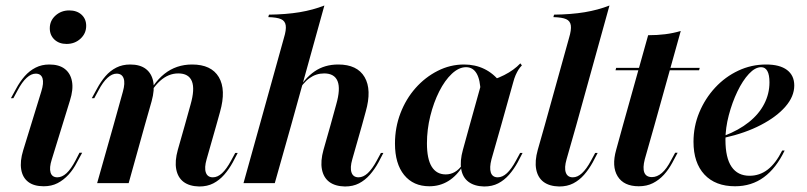

<svg xmlns="http://www.w3.org/2000/svg" viewBox="-20 -661 2914 693"><path d="M166.9 -85.5Q157.3 -55.6 162.5 -38.3Q167.7 -21 187.1 -21Q204 -21 220.2 -35.9Q236.3 -50.8 252.4 -81.5L266.9 -109.7H276.6L258.1 -75.8Q245.2 -50 227.4 -30.6Q209.7 -11.3 187.9 0Q166.1 11.3 137.9 11.3Q102.4 11.3 81.9 -4.4Q61.3 -20.2 56.5 -49.6Q51.6 -79 63.7 -118.5L129 -330.6Q138.7 -361.3 133.5 -378.2Q128.2 -395.2 108.9 -395.2Q92.7 -395.2 76.2 -380.2Q59.7 -365.3 43.5 -334.7L28.2 -306.5H19.4L37.9 -340.3Q51.6 -366.1 69 -385.9Q86.3 -405.6 108.5 -416.9Q130.6 -428.2 158.1 -428.2Q193.5 -428.2 214.1 -412.1Q234.7 -396 239.9 -366.9Q245.2 -337.9 232.3 -297.6ZM220.2 -502.4Q193.5 -502.4 176.6 -518.1Q159.7 -533.9 159.7 -558.9Q159.7 -586.3 180.2 -604.8Q200.8 -623.4 229.8 -623.4Q257.3 -623.4 274.2 -608.1Q291.1 -592.7 291.1 -567.7Q291.1 -540.3 270.6 -521.4Q250 -502.4 220.2 -502.4Z M646.8 -208.1 667.7 -283.1Q683.9 -339.5 672.6 -367.7Q661.3 -396 623.4 -396Q587.9 -396 557.7 -369Q527.4 -341.9 501.6 -284.7L499.2 -289.5Q530.6 -360.5 573.4 -394.4Q616.1 -428.2 673.4 -428.2Q742.7 -428.2 769.8 -382.7Q796.8 -337.1 774.2 -257.3L760.5 -208.1ZM389.5 -208.1 423.4 -329.8Q432.3 -361.3 426.2 -378.2Q420.2 -395.2 400.8 -395.2Q384.7 -395.2 368.1 -380.2Q351.6 -365.3 335.5 -334.7L320.2 -306.5H311.3L329.8 -340.3Q343.5 -366.1 360.5 -385.9Q377.4 -405.6 399.6 -416.9Q421.8 -428.2 450 -428.2Q485.5 -428.2 506.5 -412.1Q527.4 -396 533.1 -366.5Q538.7 -337.1 527.4 -296L502.4 -208.1ZM330.6 0 389.5 -208.1H502.4L444.4 0ZM725.8 -86.3Q716.9 -55.6 723 -38.3Q729 -21 748.4 -21Q765.3 -21 781.5 -35.9Q797.6 -50.8 813.7 -80.6L829 -108.9H837.9L820.2 -75Q806.5 -50 789.1 -30.2Q771.8 -10.5 750 0.8Q728.2 12.1 699.2 12.1Q663.7 11.3 642.7 -4.4Q621.8 -20.2 616.1 -50Q610.5 -79.8 621.8 -120.2L646.8 -208.1H760.5Z M1172.6 -208.1 1193.5 -283.9Q1209.7 -340.3 1198.4 -368.1Q1187.1 -396 1150 -396Q1121 -396 1097.2 -379Q1073.4 -362.1 1050.8 -323.4L1050 -328.2Q1079 -378.2 1115.3 -403.2Q1151.6 -428.2 1200.8 -428.2Q1269.4 -428.2 1296 -382.7Q1322.6 -337.1 1300 -258.1L1286.3 -208.1ZM916.9 -208.1 1004.8 -524.2Q1013.7 -553.2 1011.3 -569.4Q1008.9 -585.5 994.4 -591.9Q979.8 -598.4 948.4 -599.2L950.8 -608.1Q1012.9 -608.9 1061.3 -616.9Q1109.7 -625 1150.8 -641.1L1030.6 -208.1ZM858.9 0 916.9 -208.1H1030.6L971.8 0ZM1251.6 -86.3Q1242.7 -55.6 1248.8 -38.3Q1254.8 -21 1274.2 -21Q1291.1 -21 1307.3 -35.9Q1323.4 -50.8 1339.5 -80.6L1354.8 -108.9H1363.7L1346 -75Q1332.3 -50 1314.9 -30.2Q1297.6 -10.5 1275.8 0.8Q1254 12.1 1225 12.1Q1189.5 11.3 1168.5 -4.4Q1147.6 -20.2 1141.9 -50Q1136.3 -79.8 1147.6 -120.2L1172.6 -208.1H1286.3Z M1529.8 11.3Q1471.8 11.3 1438.7 -29.4Q1405.6 -70.2 1405.6 -142.7Q1405.6 -200.8 1425.4 -252.4Q1445.2 -304 1479.8 -343.1Q1514.5 -382.3 1559.7 -405.2Q1604.8 -428.2 1654.8 -428.2Q1695.2 -428.2 1728.2 -412.1Q1761.3 -396 1786.3 -363.7L1714.5 -328.2Q1713.7 -372.6 1700.4 -395.6Q1687.1 -418.5 1662.1 -418.5Q1636.3 -418.5 1610.9 -394.8Q1585.5 -371 1565.3 -331Q1545.2 -291.1 1533.1 -242.3Q1521 -193.5 1521 -143.5Q1521 -87.1 1538.3 -59.3Q1555.6 -31.5 1588.7 -31.5Q1606.5 -31.5 1621.8 -40.3Q1637.1 -49.2 1649.2 -66.9L1651.6 -63.7Q1629 -26.6 1598.4 -7.7Q1567.7 11.3 1529.8 11.3ZM1675 -208.1 1717.7 -361.3Q1763.7 -371.8 1799.6 -389.9Q1835.5 -408.1 1858.1 -432.3L1863.7 -425Q1856.5 -417.7 1851.2 -409.3Q1846 -400.8 1841.1 -389.9Q1836.3 -379 1832.3 -363.7L1788.7 -208.1ZM1754 -86.3Q1746 -55.6 1751.6 -38.3Q1757.3 -21 1776.6 -21Q1793.5 -21 1809.7 -35.9Q1825.8 -50.8 1841.9 -80.6L1857.3 -108.9H1866.1L1848.4 -75Q1834.7 -50 1817.3 -30.2Q1800 -10.5 1778.2 0.8Q1756.5 12.1 1727.4 12.1Q1692.7 11.3 1671.4 -4.4Q1650 -20.2 1644.8 -50Q1639.5 -79.8 1650.8 -120.2L1675 -208.1H1788.7Z M1946 -208.1 2033.9 -524.2Q2042.7 -553.2 2040.3 -569.4Q2037.9 -585.5 2023.4 -591.9Q2008.9 -598.4 1977.4 -599.2L1979.8 -608.1Q2041.9 -608.9 2090.3 -616.9Q2138.7 -625 2179.8 -641.1L2059.7 -208.1ZM2025 -86.3Q2016.1 -55.6 2022.2 -38.3Q2028.2 -21 2047.6 -21Q2064.5 -21 2080.6 -35.9Q2096.8 -50.8 2112.9 -80.6L2128.2 -108.9H2137.1L2119.4 -75Q2105.6 -50 2088.3 -30.2Q2071 -10.5 2049.2 0.8Q2027.4 12.1 1998.4 12.1Q1962.9 11.3 1941.9 -4.4Q1921 -20.2 1915.3 -50Q1909.7 -79.8 1921 -120.2L1946 -208.1H2059.7Z M2228.2 -208.1 2319.4 -533.9Q2352.4 -533.9 2381 -537.5Q2409.7 -541.1 2437.1 -549.2L2341.9 -208.1ZM2201.6 -407.3 2204 -416.1H2505.6L2503.2 -407.3ZM2285.5 11.3Q2231.5 11.3 2209.3 -24.6Q2187.1 -60.5 2204 -120.2L2228.2 -208.1H2341.9L2307.3 -86.3Q2299.2 -54.8 2305.6 -38.3Q2312.1 -21.8 2333.1 -21.8Q2351.6 -21.8 2369 -36.7Q2386.3 -51.6 2402.4 -83.1L2416.9 -109.7H2425.8L2406.5 -73.4Q2393.5 -49.2 2376.2 -30.2Q2358.9 -11.3 2336.7 0Q2314.5 11.3 2285.5 11.3Z M2633.1 11.3Q2562.1 11.3 2522.6 -31Q2483.1 -73.4 2483.1 -149.2Q2483.1 -204.8 2504 -255.2Q2525 -305.6 2561.3 -344.8Q2597.6 -383.9 2644.8 -406Q2691.9 -428.2 2745.2 -428.2Q2794.4 -428.2 2820.6 -408.5Q2846.8 -388.7 2846.8 -352.4Q2846.8 -312.9 2814.9 -276.2Q2783.1 -239.5 2726.6 -210.1Q2670.2 -180.6 2594.4 -163.7V-171Q2646.8 -191.1 2683.1 -220.2Q2719.4 -249.2 2738.3 -285.9Q2757.3 -322.6 2757.3 -363.7Q2757.3 -391.1 2749.6 -404.8Q2741.9 -418.5 2727.4 -418.5Q2705.6 -418.5 2683.1 -394.4Q2660.5 -370.2 2641.5 -330.6Q2622.6 -291.1 2610.5 -245.2Q2598.4 -199.2 2598.4 -156.5Q2598.4 -91.1 2620.6 -58.9Q2642.7 -26.6 2685.5 -26.6Q2721.8 -26.6 2750.8 -48.8Q2779.8 -71 2803.2 -117.7H2812.1Q2781.5 -54 2737.1 -21.4Q2692.7 11.3 2633.1 11.3Z"/></svg>

Font: Playfair 144pt
Style: Bold Italic
Weight: 700
Italic angle: -15.6°
Designer: Claus Eggers Sørensen
Foundry: Claus Eggers Sørensen
Version: Version 2.203